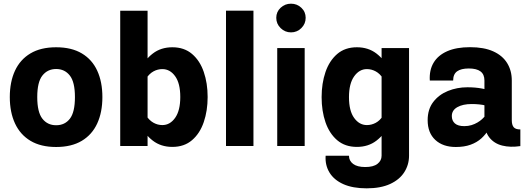

<svg xmlns="http://www.w3.org/2000/svg" viewBox="-20 -800 2876 1052"><path d="M287.6 -421.9Q334.5 -421.9 362.5 -386.2Q390.6 -350.6 390.6 -268.1Q390.6 -185.5 363 -149.7Q335.4 -113.8 287.6 -113.8Q240.2 -113.8 212.2 -149.7Q184.1 -185.5 184.1 -268.1Q184.1 -350.6 212.4 -386.2Q240.7 -421.9 287.6 -421.9ZM287.6 -541Q203.1 -541 146.7 -507.3Q90.3 -473.6 62 -412.4Q33.7 -351.1 33.7 -268.1Q33.7 -185.1 62.3 -123.5Q90.8 -62 147.2 -28.3Q203.6 5.4 287.6 5.4Q371.6 5.4 428 -28.3Q484.4 -62 512.7 -123.5Q541 -185.1 541 -268.1Q541 -351.1 512.9 -412.4Q484.9 -473.6 428.5 -507.3Q372.1 -541 287.6 -541Z M788.6 0V-741.2H638.7V0ZM1117.7 -268.6Q1117.7 -344.2 1096.4 -406Q1075.2 -467.8 1032.2 -504.4Q989.3 -541 924.3 -541Q861.8 -541 817.4 -506.8Q772.9 -472.7 740.7 -413.1L781.7 -371.1Q798.8 -397 821.5 -409.2Q844.2 -421.4 869.6 -421.4Q911.6 -421.4 939.7 -382.3Q967.8 -343.3 967.8 -268.6Q967.8 -194.3 939.7 -154.5Q911.6 -114.7 869.6 -114.7Q844.2 -114.7 821.5 -127.2Q798.8 -139.6 781.7 -165.5L740.7 -123Q772.9 -63.5 817.4 -29.3Q861.8 4.9 924.3 4.9Q989.3 4.9 1032.2 -32Q1075.2 -68.8 1096.4 -130.9Q1117.7 -192.9 1117.7 -268.6Z M1368.7 0V-741.7H1218.3V0Z M1493.7 -702.4Q1493.7 -669.4 1517.6 -646Q1541.5 -622.6 1574.5 -622.6Q1607.4 -622.6 1631.1 -646Q1654.8 -669.4 1654.8 -702.4Q1654.8 -735.3 1631.1 -757.5Q1607.4 -779.8 1574.5 -779.8Q1541.5 -779.8 1517.6 -757.5Q1493.7 -735.3 1493.7 -702.4ZM1499 -536.6V0H1649.4V-536.6Z M1988.8 231.9Q2065.9 231.9 2117.7 208Q2169.4 184.1 2195.3 143.3Q2221.2 102.5 2221.2 53.2V-536.6H2070.8V53.2Q2070.8 80.1 2048.3 97.7Q2025.9 115.2 1981.4 115.2Q1937.5 115.2 1914.8 98.1Q1892.1 81.1 1892.1 53.2H1764.2Q1760.7 105 1785.4 145.5Q1810.1 186 1861.3 209Q1912.6 231.9 1988.8 231.9ZM1742.2 -267.6Q1742.2 -191.9 1763.4 -130.1Q1784.7 -68.4 1827.6 -31.7Q1870.6 4.9 1935.5 4.9Q1998 4.9 2042.5 -29.3Q2086.9 -63.5 2119.1 -123L2078.1 -165Q2061.5 -139.2 2038.6 -127Q2015.6 -114.7 1990.2 -114.7Q1948.7 -114.7 1920.4 -153.8Q1892.1 -192.9 1892.1 -267.6Q1892.1 -341.8 1920.4 -381.6Q1948.7 -421.4 1990.2 -421.4Q2015.6 -421.4 2038.6 -408.9Q2061.5 -396.5 2078.1 -370.6L2119.1 -413.1Q2086.9 -472.7 2042.5 -506.8Q1998 -541 1935.5 -541Q1870.6 -541 1827.6 -504.2Q1784.7 -467.3 1763.4 -405.3Q1742.2 -343.3 1742.2 -267.6Z M2555.7 -541.5Q2480.5 -541.5 2430.2 -519.3Q2379.9 -497.1 2355.7 -456.3Q2331.5 -415.5 2335 -358.9H2462.9Q2462.9 -393.6 2484.6 -409.2Q2506.3 -424.8 2548.8 -424.8Q2591.3 -424.8 2612.8 -408.7Q2634.3 -392.6 2634.3 -358.9V-142.1Q2634.3 -81.5 2660.6 -47.6Q2687 -13.7 2731.7 -2.4Q2776.4 8.8 2831.1 0.5V-90.8Q2804.2 -90.8 2794.2 -103.5Q2784.2 -116.2 2784.2 -141.1V-358.9Q2784.2 -413.1 2758.8 -454.3Q2733.4 -495.6 2682.6 -518.6Q2631.8 -541.5 2555.7 -541.5ZM2685.5 -154.8 2638.7 -164.6Q2631.8 -156.7 2621.1 -147Q2610.4 -137.2 2595.9 -128.7Q2581.5 -120.1 2563.5 -114.5Q2545.4 -108.9 2523.9 -108.9Q2489.3 -108.9 2472.4 -123.8Q2455.6 -138.7 2455.6 -164.1Q2455.6 -195.8 2485.8 -212.9Q2516.1 -230 2564.5 -230Q2585.4 -230 2605.2 -228Q2625 -226.1 2643.6 -221.2L2691.4 -298.3Q2657.2 -308.1 2620.8 -314.9Q2584.5 -321.8 2541 -321.8Q2483.9 -321.8 2434.1 -301.5Q2384.3 -281.2 2353.8 -241.2Q2323.2 -201.2 2323.2 -141.6Q2323.2 -72.3 2365 -33.4Q2406.7 5.4 2477.5 5.4Q2523.9 5.4 2558.3 -7.1Q2592.8 -19.5 2617.4 -41.7Q2642.1 -64 2658.7 -93Q2675.3 -122.1 2685.5 -154.8Z"/></svg>

Font: Estedad-FD-VF Thin
Style: Regular
Weight: 100
Designer: Amin Abedi
Version: Version 5.0